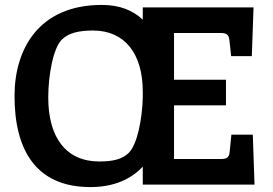

<svg xmlns="http://www.w3.org/2000/svg" viewBox="-20 -750 1108 780"><path d="M1014 0 1007 -203H920L913 -133C911 -108 899 -104 875 -104H687V-322H898V-426H687V-616H874C898 -616 909 -612 912 -587L919 -522H1003L1010 -720H560V-670C520 -708 466 -730 394 -730C137 -730 39 -550 39 -360C39 -145 123 10 347 10C443 10 512 -22 560 -73V0ZM358 -626C486 -626 560 -533 560 -378V-353C558 -269 538 -163 503 -129C476 -102 436 -94 383 -94C248 -94 176 -192 176 -354C176 -440 195 -556 233 -591C261 -617 303 -626 358 -626Z"/></svg>

Font: Enriqueta
Style: Bold
Weight: 700
Designer: Viviana Monsalve, Gustavo Ibarra
Foundry: Viviana Monsalve, Gustavo Ibarra
Version: Version 1.002